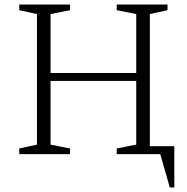

<svg xmlns="http://www.w3.org/2000/svg" viewBox="-20 -680 824 847"><path d="M65 0V-25L143 -42V-618L65 -635V-660H289V-635L203 -618V-358H581V-618L495 -635V-660H719V-635L641 -618V-35H749V147H729L687 0H495V-25L581 -42V-323H203V-42L289 -25V0Z"/></svg>

Font: Spectral ExtraLight
Style: Regular
Weight: 275
Designer: Jean-Baptiste Levee
Foundry: Production Type
Version: Version 2.001